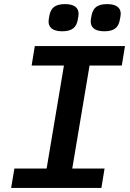

<svg xmlns="http://www.w3.org/2000/svg" viewBox="-20 -925 640 945"><path d="M479 0 494.7 -95.5H335.6L420.8 -602.6H579.5L595.2 -698.2H151.3L135.7 -602.6H294.7L209.5 -95.5H50.8L34.8 0ZM219.1 -818.9C219.1 -792.3 236.9 -771 285.9 -771C337.7 -771 355.1 -792.6 362.2 -824.6C365.4 -840.9 366.8 -850.1 366.8 -856.9C366.8 -884.2 349.1 -904.8 300.1 -904.8C248.2 -904.8 230.8 -883.5 223.7 -851.2C220.5 -834.9 219.1 -826 219.1 -818.9ZM426.5 -818.9C426.5 -792.3 444.2 -771 493.3 -771C545.1 -771 562.5 -792.6 569.2 -824.6C572.8 -840.9 574.2 -850.1 574.2 -856.9C574.2 -884.2 556.5 -904.8 507.5 -904.8C455.6 -904.8 438.2 -883.5 431.1 -851.2C427.6 -834.9 426.5 -826 426.5 -818.9Z"/></svg>

Font: Margiela Mono Italic SmBold It
Style: Regular
Weight: 600
Designer: Mike Abbink, Paul van der Laan, Pieter van Rosmalen
Foundry: Bold Monday
Version: Version 2.003 2021